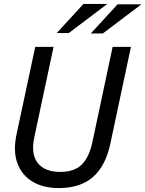

<svg xmlns="http://www.w3.org/2000/svg" viewBox="-20 -937 738 975"><path d="M450 -219 552 -699H645L540 -206Q516 -94 452 -38Q388 18 278 18Q199 18 144.5 -15Q90 -48 68 -109Q46 -170 64 -255L159 -699H252L154 -239Q136 -155 171.5 -109.5Q207 -64 286 -64Q357 -64 395 -101Q433 -138 450 -219ZM268 -769 404 -917H525L329 -769ZM441 -767 577 -915H698L502 -767Z"/></svg>

Font: Fragment Mono SC
Style: Italic
Weight: 400
Italic angle: -12°
Monospace: yes
Designer: Wei Huang based on Nimbus Sans by URW Studio, based on Helvetica by Max Miedinger.
Foundry: Wei Huang
Version: Version 1.012; ttfautohint (v1.8.4.7-5d5b)